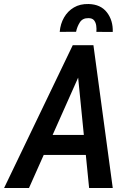

<svg xmlns="http://www.w3.org/2000/svg" viewBox="-58 -936 647 956"><path d="M356.9 -607.4 86.4 0H-37.6L304.2 -710.9H382.3ZM385.7 0 324.2 -618.7 333 -710.9H407.2L503.4 0ZM434.1 -264.2 416 -164.6H94.2L111.8 -264.2ZM503.4 -776.9 421.9 -777.3Q423.3 -792.5 421.1 -808.3Q418.9 -824.2 410.2 -835Q401.4 -845.7 382.3 -845.7Q353 -846.2 339.4 -824.5Q325.7 -802.7 320.8 -777.8L239.3 -777.3Q242.7 -817.4 261 -849.1Q279.3 -880.9 310.1 -898.9Q340.8 -917 382.8 -916Q443.4 -914.6 474.4 -874.3Q505.4 -834 503.4 -776.9Z"/></svg>

Font: Roboto Condensed Medium
Style: Italic
Weight: 500
Italic angle: -12°
Designer: Christian Robertson
Foundry: Google
Version: Version 3.0; 2020